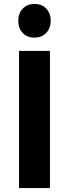

<svg xmlns="http://www.w3.org/2000/svg" viewBox="-20 -960 353 980"><path d="M77.1 0V-700.2H234.9V0ZM215.8 -916Q238.8 -892.1 238.8 -854Q238.8 -815.9 215.8 -792Q192.9 -768.1 155.8 -768.1Q118.2 -768.1 95.7 -792Q73.2 -815.9 73.2 -854Q73.2 -892.1 96.2 -916Q119.1 -939.9 156.2 -939.9Q193.4 -939.9 215.8 -916Z"/></svg>

Font: TruenoSBd
Style: Demi
Weight: 600
Designer: Julieta Ulanovsky
Foundry: Julieta Ulanovsky
Version: Version 3.001b